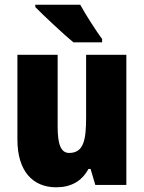

<svg xmlns="http://www.w3.org/2000/svg" viewBox="-20 -786 611 816"><path d="M321 -766H130V-756C163 -722 254 -637 292 -606H414V-620C391 -651 343 -725 321 -766ZM517 -553H346V-289C346 -194 337 -136 274 -136C238 -136 225 -174 225 -248V-553H54V-193C54 -60 118 10 219 10C281 10 327 -15 356 -68H365L385 0H517Z"/></svg>

Font: Noto Sans Arabic UI Cn Bk
Style: Regular
Weight: 900
Width: 3
Designer: Monotype Design Team, Nadine Chahine and Nizar Qandah
Foundry: Monotype Imaging Inc.
Version: Version 2.010